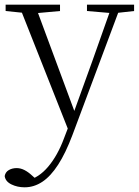

<svg xmlns="http://www.w3.org/2000/svg" viewBox="-32 -528 592 819"><path d="M73 271Q42 271 16.5 258.5Q-9 246 -12 223Q-9 206 5.5 197.5Q20 189 39 189Q56 189 72.5 197.5Q89 206 105 221L133 246L103 259L83 242Q133 231 173.5 183Q214 135 241 62L269 -11L272 -19L362 -268L447 -508H485L277 48Q248 125 216 174.5Q184 224 148.5 247.5Q113 271 73 271ZM266 43 48 -508H117L289 -44L295 -30ZM-8 -481V-508H224V-481L114 -471H90ZM339 -481V-508H540V-481L459 -472H445Z"/></svg>

Font: Noto Serif KR
Style: Regular
Weight: 200
Designer: Ryoko NISHIZUKA 西塚涼子 (kana & ideographs); Frank Grießhammer (Latin, Greek & Cyrillic); Wenlong ZHANG 张文龙 (bopomofo); San
Foundry: Adobe
Version: Version 2.001;hotconv 1.1.0;makeotfexe 2.6.0